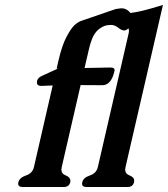

<svg xmlns="http://www.w3.org/2000/svg" viewBox="-20 -749 681 779"><path d="M489.3 -71.3Q488.3 -65.9 487.8 -61.5Q487.8 -43.9 505.9 -37.1Q524.9 -29.8 524.4 -15.6Q524.4 -13.2 523.9 -10.3Q519.5 9.8 497.1 9.8H331.5Q313 9.8 313 -3.9Q313 -6.8 314 -10.3Q318.4 -28.3 344.7 -37.1Q371.1 -45.9 377 -71.3L502 -613.8Q504.9 -626 501 -634.3Q495.6 -627.9 486.8 -625.5H483.4Q473.6 -625.5 459.5 -636.7Q445.3 -647.9 430.2 -647.9Q415.5 -647.9 403.8 -643.6Q365.7 -628.9 351.1 -584.5Q344.2 -566.4 339.8 -544.9Q335 -523.4 329.6 -501.5L323.2 -473.1L428.2 -475.1Q447.8 -475.1 444.3 -460.4Q440.9 -445.3 436 -434.6Q421.9 -403.3 395 -403.3L307.1 -403.8L230.5 -71.3Q229.5 -65.9 229 -61.5Q229 -43.9 247.1 -37.1Q265.6 -29.8 265.6 -15.6Q265.6 -12.7 265.1 -9.8Q260.7 9.8 237.8 9.8H72.3Q53.7 9.8 53.7 -3.9Q53.7 -6.8 54.7 -9.8Q59.1 -28.3 85.4 -37.1Q111.8 -45.9 117.7 -71.3L193.8 -402.3L147.9 -400.4Q129.4 -400.4 129.9 -415Q129.9 -417.5 130.4 -419.9V-420.9Q133.3 -434.1 150.9 -441.4Q160.6 -445.8 182.6 -456.1Q204.6 -466.3 210.9 -468.8Q213.4 -469.7 213.4 -470.2Q213.4 -471.2 210 -471.2L216.8 -501.5Q231.4 -564.5 249 -597.7Q266.1 -630.9 280.8 -645.5Q295.9 -660.2 313 -665.5L449.7 -712.4L471.2 -715.3Q487.3 -715.8 499.5 -706.1Q505.9 -701.2 508.8 -696.3Q532.2 -699.2 557.1 -705.1Q589.4 -712.9 641.1 -729Z"/></svg>

Font: Caudex
Style: Bold
Weight: 700
Italic angle: -13°
Version: Version 1.04